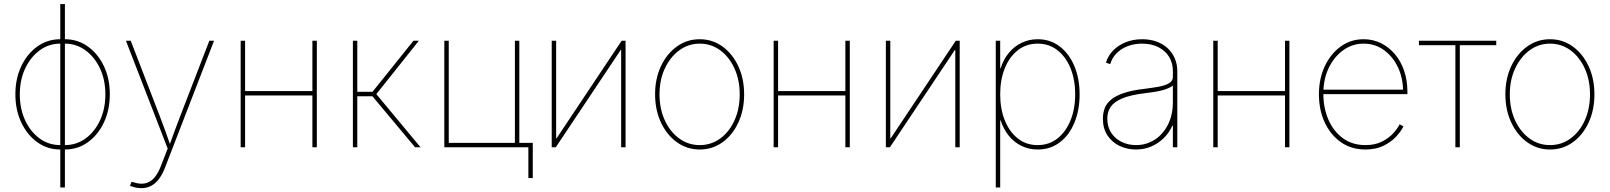

<svg xmlns="http://www.w3.org/2000/svg" viewBox="-20 -748 8175 975"><path d="M286.1 11.2Q221.2 11.2 169.7 -25.6Q118.2 -62.5 88.1 -126Q58.1 -189.5 58.1 -269Q58.1 -349.1 88.1 -412.1Q118.2 -475.1 169.7 -512Q221.2 -548.8 286.1 -548.8H309.6Q374.5 -548.8 426 -512Q477.5 -475.1 507.6 -412.1Q537.6 -349.1 537.6 -269Q537.6 -189.5 507.6 -126Q477.5 -62.5 426 -25.6Q374.5 11.2 309.6 11.2ZM286.1 -11.2H309.6Q368.2 -11.2 414.6 -44.9Q460.9 -78.6 488 -137Q515.1 -195.3 515.1 -269Q515.1 -342.3 487.8 -400.4Q460.4 -458.5 414.1 -492.4Q367.7 -526.4 309.6 -526.4H286.1Q228 -526.4 181.6 -492.4Q135.3 -458.5 107.9 -400.4Q80.6 -342.3 80.6 -269Q80.6 -195.3 107.7 -137Q134.8 -78.6 181.2 -44.9Q227.5 -11.2 286.1 -11.2ZM286.1 204.1V-727.5H309.6V204.1Z M640.1 195.8 647.5 175.8 658.7 177.7Q690.9 188.5 716.8 183.1Q742.7 177.7 762.5 155.8Q782.2 133.8 796.9 95.2L831.5 6.3L619.6 -541H644L789.1 -164.1Q804.2 -125.5 818.1 -86.7Q832 -47.9 845.7 -8.8H839.8Q854 -47.9 868.2 -86.7Q882.3 -125.5 897.5 -164.1L1043 -541H1066.9L817.9 103.5Q804.2 138.7 786.6 161.6Q769 184.6 747.1 196Q725.1 207.5 697.8 207.5Q684.1 207.5 669.7 204.6Q655.3 201.7 640.1 195.8Z M1577.1 -285.6V-263.2H1216.8V-285.6ZM1224.6 -541V0H1202.1V-541ZM1588.9 -541V0H1566.4V-541Z M1772 0V-541H1794.4V-281.7H1871.6L2079.6 -541H2106.9L1891.1 -270L2115.7 0H2087.9L1871.1 -259.3H1794.4V0Z M2236.3 0V-541H2258.8V-22.5H2594.7V-541H2617.2V0ZM2663.1 156.2V0H2610.4V-22.5H2685.5V156.2Z M3156.7 0H3134.3V-494.6H3132.3L2802.2 0H2781.7V-541H2804.2V-45.9H2806.6L3136.7 -541H3156.7Z M3533.2 11.2Q3468.8 11.2 3417.5 -25.6Q3366.2 -62.5 3336.4 -126Q3306.6 -189.5 3306.6 -269Q3306.6 -349.1 3336.4 -412.1Q3366.2 -475.1 3417.5 -512Q3468.8 -548.8 3533.2 -548.8Q3597.7 -548.8 3648.7 -512Q3699.7 -475.1 3729.2 -411.9Q3758.8 -348.6 3758.8 -269Q3758.8 -189.5 3729.5 -126Q3700.2 -62.5 3649.2 -25.6Q3598.1 11.2 3533.2 11.2ZM3533.2 -11.2Q3591.8 -11.2 3637.7 -44.9Q3683.6 -78.6 3710 -137Q3736.3 -195.3 3736.3 -269Q3736.3 -342.3 3709.7 -400.6Q3683.1 -459 3637.2 -492.7Q3591.3 -526.4 3533.2 -526.4Q3475.6 -526.4 3429.4 -492.4Q3383.3 -458.5 3356.2 -400.4Q3329.1 -342.3 3329.1 -269Q3329.1 -195.3 3356 -137Q3382.8 -78.6 3429 -44.9Q3475.1 -11.2 3533.2 -11.2Z M4283.7 -285.6V-263.2H3923.3V-285.6ZM3931.2 -541V0H3908.7V-541ZM4295.4 -541V0H4272.9V-541Z M4853.5 0H4831.1V-494.6H4829.1L4499 0H4478.5V-541H4501V-45.9H4503.4L4833.5 -541H4853.5Z M5036.6 204.1V-541H5059.1V-401.4H5061.5Q5075.2 -445.8 5102.5 -479Q5129.9 -512.2 5167.5 -530.5Q5205.1 -548.8 5249.5 -548.8Q5313.5 -548.8 5361.3 -512.2Q5409.2 -475.6 5435.8 -412.4Q5462.4 -349.1 5462.4 -269Q5462.4 -188.5 5436 -125Q5409.7 -61.5 5361.8 -25.1Q5314 11.2 5249.5 11.2Q5204.6 11.2 5167.2 -7.1Q5129.9 -25.4 5102.8 -58.8Q5075.7 -92.3 5061.5 -136.7H5059.1V204.1ZM5249.5 -11.2Q5307.1 -11.2 5349.9 -44.9Q5392.6 -78.6 5416.3 -137Q5439.9 -195.3 5439.9 -269Q5439.9 -343.3 5416.3 -401.4Q5392.6 -459.5 5349.9 -492.9Q5307.1 -526.4 5249.5 -526.4Q5191.4 -526.4 5148.7 -492.9Q5106 -459.5 5082.5 -401.4Q5059.1 -343.3 5059.1 -269Q5059.1 -195.3 5082.5 -137Q5106 -78.6 5148.4 -44.9Q5190.9 -11.2 5249.5 -11.2Z M5749 11.2Q5704.1 11.2 5665.8 -6.8Q5627.4 -24.9 5604 -60.1Q5580.6 -95.2 5580.6 -145.5Q5580.6 -173.8 5589.8 -198.2Q5599.1 -222.7 5622.1 -241.9Q5645 -261.2 5685.3 -275.1Q5725.6 -289.1 5788.1 -296.4Q5827.6 -301.3 5861.3 -307.1Q5895 -313 5915.5 -324.7Q5936 -336.4 5936 -357.4V-386.7Q5936 -428.7 5916.5 -460Q5897 -491.2 5861.8 -508.8Q5826.7 -526.4 5779.8 -526.4Q5739.7 -526.4 5706.5 -513.7Q5673.3 -501 5650.4 -477.8Q5627.4 -454.6 5617.7 -422.4L5596.2 -429.7Q5606.9 -465.8 5633.3 -492.4Q5659.7 -519 5697.5 -533.9Q5735.4 -548.8 5779.8 -548.8Q5820.8 -548.8 5853.8 -536.6Q5886.7 -524.4 5910.2 -502.4Q5933.6 -480.5 5946 -450.9Q5958.5 -421.4 5958.5 -386.7V0H5936V-109.9H5933.1Q5917 -73.2 5889.4 -46.4Q5861.8 -19.5 5826.2 -4.2Q5790.5 11.2 5749 11.2ZM5749 -11.2Q5800.8 -11.2 5843.3 -38.3Q5885.7 -65.4 5910.9 -114.7Q5936 -164.1 5936 -230V-313Q5925.3 -305.7 5911.6 -299.6Q5897.9 -293.5 5880.4 -289.1Q5862.8 -284.7 5841.6 -281.2Q5820.3 -277.8 5795.4 -274.9Q5722.7 -266.1 5680.7 -249Q5638.7 -231.9 5620.8 -206.3Q5603 -180.7 5603 -145.5Q5603 -104.5 5622.3 -74.5Q5641.6 -44.4 5675 -27.8Q5708.5 -11.2 5749 -11.2Z M6516.1 -285.6V-263.2H6155.8V-285.6ZM6163.6 -541V0H6141.1V-541ZM6527.8 -541V0H6505.4V-541Z M6913.6 11.2Q6842.8 11.2 6789.8 -25.6Q6736.8 -62.5 6707.3 -126Q6677.7 -189.5 6677.7 -269Q6677.7 -348.6 6707.5 -411.9Q6737.3 -475.1 6788.6 -512Q6839.8 -548.8 6904.3 -548.8Q6952.6 -548.8 6993.2 -528.6Q7033.7 -508.3 7064 -472.4Q7094.2 -436.5 7110.6 -387.9Q7127 -339.4 7127 -282.7V-270H6689.5V-292.5H7114.3L7105 -283.7Q7105 -351.6 7078.9 -406.5Q7052.7 -461.4 7007.6 -493.9Q6962.4 -526.4 6904.3 -526.4Q6847.7 -526.4 6801.3 -493.2Q6754.9 -460 6727.5 -403.1Q6700.2 -346.2 6700.2 -274.4V-271.5Q6700.2 -199.7 6725.6 -140.9Q6751 -82 6798.8 -46.6Q6846.7 -11.2 6913.6 -11.2Q6962.9 -11.2 6998 -29.1Q7033.2 -46.9 7055.4 -71.5Q7077.6 -96.2 7087.4 -116.7L7106.9 -106.4Q7094.7 -81.1 7069.3 -53.7Q7043.9 -26.4 7005.1 -7.6Q6966.3 11.2 6913.6 11.2Z M7370.6 0V-518.6H7185.5V-541H7578.1V-518.6H7393.1V0Z M7851.1 11.2Q7786.6 11.2 7735.4 -25.6Q7684.1 -62.5 7654.3 -126Q7624.5 -189.5 7624.5 -269Q7624.5 -349.1 7654.3 -412.1Q7684.1 -475.1 7735.4 -512Q7786.6 -548.8 7851.1 -548.8Q7915.5 -548.8 7966.6 -512Q8017.6 -475.1 8047.1 -411.9Q8076.7 -348.6 8076.7 -269Q8076.7 -189.5 8047.4 -126Q8018.1 -62.5 7967 -25.6Q7916 11.2 7851.1 11.2ZM7851.1 -11.2Q7909.7 -11.2 7955.6 -44.9Q8001.5 -78.6 8027.8 -137Q8054.2 -195.3 8054.2 -269Q8054.2 -342.3 8027.6 -400.6Q8001 -459 7955.1 -492.7Q7909.2 -526.4 7851.1 -526.4Q7793.5 -526.4 7747.3 -492.4Q7701.2 -458.5 7674.1 -400.4Q7647 -342.3 7647 -269Q7647 -195.3 7673.8 -137Q7700.7 -78.6 7746.8 -44.9Q7793 -11.2 7851.1 -11.2Z"/></svg>

Font: Inter 17pt Thin
Style: Regular
Weight: 250
Version: Version 4.001;git-66647c0bb